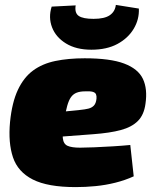

<svg xmlns="http://www.w3.org/2000/svg" viewBox="-20 -752 630 784"><path d="M326 -514Q430 -514 487 -492.5Q544 -471 563.5 -430Q583 -389 574 -328Q568 -283 543 -258Q518 -233 473.5 -221Q429 -209 361 -204L95 -184L108 -283L306 -303Q327 -305 341 -308.5Q355 -312 363.5 -321Q372 -330 374 -349Q375 -360 372 -367Q369 -374 359 -377Q349 -380 328 -379Q307 -379 293 -373.5Q279 -368 270 -355.5Q261 -343 254.5 -320Q248 -297 242 -261Q234 -212 236.5 -188Q239 -164 256 -156.5Q273 -149 307 -149Q328 -149 364.5 -150.5Q401 -152 441.5 -154.5Q482 -157 512 -160L526 -32Q491 -16 451 -6Q411 4 370 8Q329 12 289 12Q175 12 114 -19Q53 -50 33 -109.5Q13 -169 21 -254Q29 -334 53 -385Q77 -436 115 -464Q153 -492 206 -503Q259 -514 326 -514ZM453 -732 547 -717Q549 -673 526 -634.5Q503 -596 459.5 -572.5Q416 -549 353 -549Q291 -549 249.5 -574.5Q208 -600 192.5 -640.5Q177 -681 191 -725L289 -730Q284 -699 301.5 -687Q319 -675 362 -675Q407 -675 428.5 -690Q450 -705 453 -732Z"/></svg>

Font: Exo 2 Black
Style: Italic
Weight: 900
Italic angle: -8°
Designer: Natanael Gama
Foundry: Natanael Gama
Version: Version 2.010